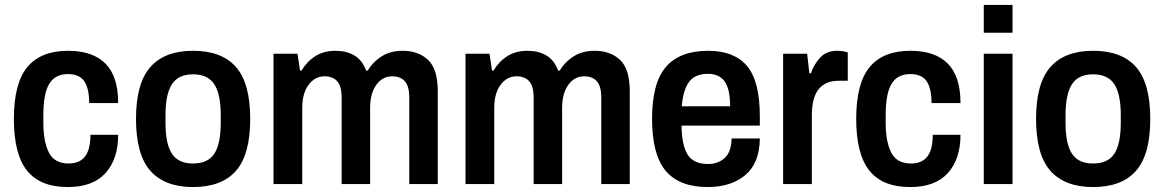

<svg xmlns="http://www.w3.org/2000/svg" viewBox="-20 -743 4699 775"><path d="M254 12Q142 12 89 -54.5Q36 -121 36 -263Q36 -407 90.5 -472.5Q145 -538 255 -538Q354 -538 405.5 -486.5Q457 -435 457 -327H340Q340 -387 320 -415.5Q300 -444 254 -444Q203 -444 179 -405Q155 -366 155 -278V-247Q155 -171 177.5 -127Q200 -83 257 -83Q301 -83 323 -111Q345 -139 345 -199H457Q457 -101 406 -44.5Q355 12 254 12Z M759 12Q645 12 587 -53.5Q529 -119 529 -263Q529 -407 587 -472.5Q645 -538 759 -538Q875 -538 932.5 -472.5Q990 -407 990 -263Q990 -119 932.5 -53.5Q875 12 759 12ZM759 -83Q819 -83 845 -122.5Q871 -162 871 -248V-278Q871 -363 845 -403Q819 -443 759 -443Q700 -443 674 -403Q648 -363 648 -278V-248Q648 -162 674 -122.5Q700 -83 759 -83Z M1084 0V-526H1181L1191 -458H1197Q1219 -495 1253 -516.5Q1287 -538 1334 -538Q1378 -538 1410 -519.5Q1442 -501 1458 -458H1464Q1487 -495 1522 -516.5Q1557 -538 1605 -538Q1669 -538 1708 -501Q1747 -464 1747 -375V0H1632V-349Q1632 -395 1614 -415Q1596 -435 1563 -435Q1524 -435 1499 -400.5Q1474 -366 1474 -307V0H1359V-349Q1359 -395 1341 -415Q1323 -435 1290 -435Q1251 -435 1225.5 -400.5Q1200 -366 1200 -307V0Z M1859 0V-526H1956L1966 -458H1972Q1994 -495 2028 -516.5Q2062 -538 2109 -538Q2153 -538 2185 -519.5Q2217 -501 2233 -458H2239Q2262 -495 2297 -516.5Q2332 -538 2380 -538Q2444 -538 2483 -501Q2522 -464 2522 -375V0H2407V-349Q2407 -395 2389 -415Q2371 -435 2338 -435Q2299 -435 2274 -400.5Q2249 -366 2249 -307V0H2134V-349Q2134 -395 2116 -415Q2098 -435 2065 -435Q2026 -435 2000.5 -400.5Q1975 -366 1975 -307V0Z M2837 12Q2722 12 2667 -53.5Q2612 -119 2612 -263Q2612 -408 2668 -473Q2724 -538 2839 -538Q2943 -538 2995 -477Q3047 -416 3047 -274V-236H2731Q2732 -157 2755.5 -119Q2779 -81 2838 -81Q2879 -81 2905.5 -105.5Q2932 -130 2933 -184H3047Q3046 -84 2988 -36Q2930 12 2837 12ZM2732 -314H2927Q2927 -385 2904.5 -415Q2882 -445 2838 -445Q2785 -445 2761 -412Q2737 -379 2732 -314Z M3141 0V-526H3238L3247 -447H3253Q3267 -486 3292 -512Q3317 -538 3359 -538Q3372 -538 3383.5 -536Q3395 -534 3402 -531V-417H3365Q3312 -417 3284.5 -383Q3257 -349 3257 -277V0Z M3654 12Q3542 12 3489 -54.5Q3436 -121 3436 -263Q3436 -407 3490.5 -472.5Q3545 -538 3655 -538Q3754 -538 3805.5 -486.5Q3857 -435 3857 -327H3740Q3740 -387 3720 -415.5Q3700 -444 3654 -444Q3603 -444 3579 -405Q3555 -366 3555 -278V-247Q3555 -171 3577.5 -127Q3600 -83 3657 -83Q3701 -83 3723 -111Q3745 -139 3745 -199H3857Q3857 -101 3806 -44.5Q3755 12 3654 12Z M3951 -611V-723H4067V-611ZM3951 0V-526H4067V0Z M4392 12Q4278 12 4220 -53.5Q4162 -119 4162 -263Q4162 -407 4220 -472.5Q4278 -538 4392 -538Q4508 -538 4565.5 -472.5Q4623 -407 4623 -263Q4623 -119 4565.5 -53.5Q4508 12 4392 12ZM4392 -83Q4452 -83 4478 -122.5Q4504 -162 4504 -248V-278Q4504 -363 4478 -403Q4452 -443 4392 -443Q4333 -443 4307 -403Q4281 -363 4281 -278V-248Q4281 -162 4307 -122.5Q4333 -83 4392 -83Z"/></svg>

Font: Archivo SemiCondensed SemiBold
Style: Regular
Weight: 600
Width: 4
Designer: Hector Gatti
Foundry: Omnibus-Type
Version: Version 2.001; ttfautohint (v1.8.3)